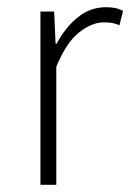

<svg xmlns="http://www.w3.org/2000/svg" viewBox="-20 -512 361 532"><path d="M92 0V-480H130L134 -391H137Q161 -436 195.5 -464Q230 -492 273 -492Q287 -492 298 -490Q309 -488 321 -482L311 -442Q299 -447 290 -448.5Q281 -450 267 -450Q235 -450 199.5 -422.5Q164 -395 136 -327V0Z"/></svg>

Font: CV Source Sans Light
Style: Regular
Weight: 300
Designer: Paul D. Hunt
Foundry: Adobe Systems Incorporated
Version: Version 3.001